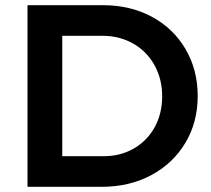

<svg xmlns="http://www.w3.org/2000/svg" viewBox="-20 -720 813 740"><path d="M742 -350Q742 -249 694.5 -169.5Q647 -90 563 -45Q479 0 372 0H86V-700H377Q482 -700 565 -655.5Q648 -611 695 -531Q742 -451 742 -350ZM605 -349Q605 -416 575 -469.5Q545 -523 492.5 -552.5Q440 -582 375 -582H220V-118H380Q444 -118 495.5 -147.5Q547 -177 576 -229.5Q605 -282 605 -349Z"/></svg>

Font: Montserrat Medium
Style: Regular
Weight: 500
Designer: Julieta Ulanovsky
Foundry: Julieta Ulanovsky
Version: Version 6.001